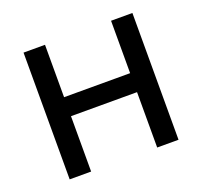

<svg xmlns="http://www.w3.org/2000/svg" viewBox="-97 -633 783 743"><g transform="rotate(-20 294.5 -261.0)"><path d="M69.8 0V-522H158.2V-306.2H430.2V-522H518.1V0H430.2V-228H158.2V0Z"/></g></svg>

Font: Rawline Medium
Style: Regular
Weight: 500
Designer: Matt McInerney, Pablo Impallari, Rodrigo Fuenzalida
Foundry: Matt McInerney, Pablo Impallari, Rodrigo Fuenzalida
Version: Version 4.020;PS 004.020;hotconv 1.0.88;makeotf.lib2.5.64775